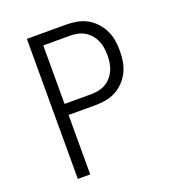

<svg xmlns="http://www.w3.org/2000/svg" viewBox="-133 -841 866 947"><g transform="rotate(-20 300.0 -367.5)"><path d="M114 0V-735H320Q348 -735 375.5 -730Q403 -725 427.5 -712Q452 -699 471.5 -678Q491 -657 503.5 -632Q516 -607 520.5 -579Q525 -551 525 -523Q525 -495 520.5 -467.5Q516 -440 503.5 -414.5Q491 -389 471.5 -368.5Q452 -348 427.5 -335Q403 -322 375.5 -317Q348 -312 320 -312H179V0ZM179 -370H320Q339 -370 358.5 -374Q378 -378 395 -388Q412 -398 425 -413Q438 -428 446 -446Q454 -464 457 -484Q460 -504 460 -523Q460 -543 457 -563Q454 -583 446 -601Q438 -619 425 -634Q412 -649 395 -659Q378 -669 358.5 -673Q339 -677 320 -677H179Z"/></g></svg>

Font: Iosevka SS04 Light Extended
Style: Regular
Weight: 300
Width: 7
Monospace: yes
Designer: Belleve Invis
Foundry: Belleve Invis
Version: Version 19.0.0; ttfautohint (v1.8.4)